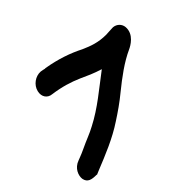

<svg xmlns="http://www.w3.org/2000/svg" viewBox="-109 -620 795 795"><g transform="rotate(-45 288.5 -222.5)"><path d="M6 -20C11 6 31 10 60 10L61 11L80 3C142 -22 212 -50 272 -90C306 -112 338 -134 372 -162C420 -201 471 -239 522 -262C535 -268 581 -292 577 -338C575 -357 560 -372 540 -374H537C520 -374 510 -372 498 -372C452 -372 420 -384 386 -399C339 -423 287 -441 223 -452H218C213 -453 207 -455 198 -456C169 -458 139 -437 132 -407C125 -378 142 -358 165 -356C216 -349 255 -337 294 -320C320 -308 348 -295 384 -284C316 -233 259 -183 187 -146C160 -131 130 -121 97 -105C85 -99 72 -94 62 -90L49 -85C15 -73 3 -41 6 -20Z"/></g></svg>

Font: Stray Cat
Style: ExBlkObl
Weight: 1000
Version: Version 1.0